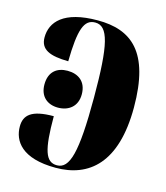

<svg xmlns="http://www.w3.org/2000/svg" viewBox="-90 -619 607 700"><g transform="rotate(15 214.0 -269.5)"><path d="M184 10C309 10 403 -66 403 -276C403 -487 320 -549 194 -549C65 -549 22 -497 22 -439C22 -393 58 -378 128 -377C130 -498 145 -539 187 -539C236 -539 253 -474 253 -273C253 -65 234 0 186 0C143 0 129 -42 129 -170C45 -170 19 -145 19 -102C19 -48 55 10 184 10ZM135 -204C175 -204 207 -227 207 -273C207 -322 175 -343 135 -343C96 -343 66 -322 66 -273C66 -227 96 -204 135 -204Z"/></g></svg>

Font: Noto Serif Display ExtraCondensed ExtraBold
Style: Regular
Weight: 800
Width: 2
Designer: Monotype Design Team
Foundry: Monotype Imaging Inc.
Version: Version 2.009